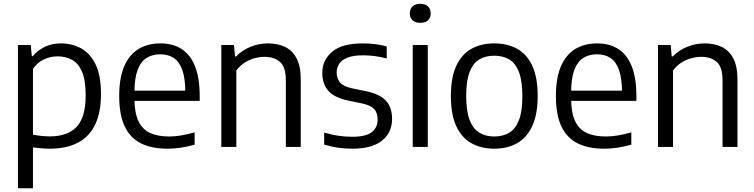

<svg xmlns="http://www.w3.org/2000/svg" viewBox="-20 -782 4016 1022"><path d="M75.5 220V-542.5H143.5L149.5 -483H154.5Q179 -513 217.2 -532Q255.5 -551 304 -551Q362.5 -551 411 -525Q459.5 -499 488.5 -439.8Q517.5 -380.5 517.5 -281.5Q517.5 -183.5 486.5 -119Q455.5 -54.5 394.5 -22.5Q333.5 9.5 244 9.5Q221 9.5 198 7.2Q175 5 155.5 2.5V220ZM245 -56Q340 -56 388 -107Q436 -158 436 -274.5Q436 -355.5 416.5 -400.5Q397 -445.5 363 -463.8Q329 -482 286 -482Q249.5 -482 214.5 -466.2Q179.5 -450.5 155.5 -415V-65.5Q173.5 -61.5 197.8 -58.8Q222 -56 245 -56Z M871.5 9.5Q787 9.5 729.8 -19.2Q672.5 -48 643.5 -109.8Q614.5 -171.5 614.5 -271.5Q614.5 -367 641.2 -429Q668 -491 717.2 -521Q766.5 -551 834 -551Q900.5 -551 947.2 -520.8Q994 -490.5 1018.5 -428.2Q1043 -366 1043 -269.5V-245H658V-299.5H984L966.5 -287.5Q966.5 -363.5 950.8 -408.5Q935 -453.5 905.2 -473.2Q875.5 -493 833 -493Q791 -493 760 -473.5Q729 -454 712.2 -409Q695.5 -364 695.5 -287.5V-259.5Q695.5 -184.5 715.8 -139.8Q736 -95 777 -75.2Q818 -55.5 881 -55.5Q912 -55.5 945.2 -61.2Q978.5 -67 1016 -77.5V-12Q977 -1 941.8 4.2Q906.5 9.5 871.5 9.5Z M1158 0V-542.5H1225.5L1231 -481.5H1236.5Q1269.5 -515 1313.5 -533Q1357.5 -551 1407 -551Q1458 -551 1497.2 -532.2Q1536.5 -513.5 1558.8 -471.2Q1581 -429 1581 -358.5V0H1501.5V-355Q1501.5 -425 1470.8 -452.2Q1440 -479.5 1387.5 -479.5Q1363.5 -479.5 1336.5 -472.5Q1309.5 -465.5 1283.8 -449.5Q1258 -433.5 1238 -407V0Z M1856 9.5Q1815 9.5 1777.8 4Q1740.5 -1.5 1705.5 -12.5V-76.5Q1745.5 -64.5 1782 -59.2Q1818.5 -54 1856 -54Q1926.5 -54 1958.2 -78Q1990 -102 1990 -145.5Q1990 -182.5 1971 -202.2Q1952 -222 1906.5 -231.5L1833 -246.5Q1759 -262.5 1727.2 -299.2Q1695.5 -336 1695.5 -394Q1695.5 -462.5 1748.2 -506.8Q1801 -551 1910.5 -551Q1945.5 -551 1977.2 -547Q2009 -543 2038.5 -535V-470.5Q2005.5 -479.5 1975.2 -483.5Q1945 -487.5 1912 -487.5Q1860.5 -487.5 1829.8 -475.2Q1799 -463 1785.5 -442.2Q1772 -421.5 1772 -396Q1772 -364 1790 -343Q1808 -322 1853 -312L1926.5 -297Q2001.5 -281.5 2034.2 -246Q2067 -210.5 2067 -149.5Q2067 -76 2013.2 -33.2Q1959.5 9.5 1856 9.5Z M2177 0V-542.5H2257V0ZM2217 -660.5Q2190 -660.5 2175.8 -673.8Q2161.5 -687 2161.5 -710.5Q2161.5 -734.5 2175.8 -748Q2190 -761.5 2217 -761.5Q2244 -761.5 2258.2 -748Q2272.5 -734.5 2272.5 -710.5Q2272.5 -687 2258.2 -673.8Q2244 -660.5 2217 -660.5Z M2611 9.5Q2541 9.5 2489 -19.8Q2437 -49 2408.5 -110.8Q2380 -172.5 2380 -271Q2380 -368.5 2408.2 -430.5Q2436.5 -492.5 2488.5 -521.8Q2540.5 -551 2611 -551Q2681.5 -551 2733.5 -521.8Q2785.5 -492.5 2813.8 -430.8Q2842 -369 2842 -271Q2842 -173.5 2813.2 -111.5Q2784.5 -49.5 2732.8 -20Q2681 9.5 2611 9.5ZM2611 -55.5Q2657 -55.5 2690.5 -75.5Q2724 -95.5 2742.2 -142.2Q2760.5 -189 2760.5 -269.5Q2760.5 -351.5 2742.2 -398.8Q2724 -446 2690.2 -465.8Q2656.5 -485.5 2611 -485.5Q2565 -485.5 2531.5 -465.8Q2498 -446 2479.8 -399.2Q2461.5 -352.5 2461.5 -272Q2461.5 -190.5 2479.8 -143.2Q2498 -96 2531.5 -75.8Q2565 -55.5 2611 -55.5Z M3196 9.5Q3111.5 9.5 3054.2 -19.2Q2997 -48 2968 -109.8Q2939 -171.5 2939 -271.5Q2939 -367 2965.8 -429Q2992.5 -491 3041.8 -521Q3091 -551 3158.5 -551Q3225 -551 3271.8 -520.8Q3318.5 -490.5 3343 -428.2Q3367.5 -366 3367.5 -269.5V-245H2982.5V-299.5H3308.5L3291 -287.5Q3291 -363.5 3275.2 -408.5Q3259.5 -453.5 3229.8 -473.2Q3200 -493 3157.5 -493Q3115.5 -493 3084.5 -473.5Q3053.5 -454 3036.8 -409Q3020 -364 3020 -287.5V-259.5Q3020 -184.5 3040.2 -139.8Q3060.5 -95 3101.5 -75.2Q3142.5 -55.5 3205.5 -55.5Q3236.5 -55.5 3269.8 -61.2Q3303 -67 3340.5 -77.5V-12Q3301.5 -1 3266.2 4.2Q3231 9.5 3196 9.5Z M3482.5 0V-542.5H3550L3555.5 -481.5H3561Q3594 -515 3638 -533Q3682 -551 3731.5 -551Q3782.5 -551 3821.8 -532.2Q3861 -513.5 3883.2 -471.2Q3905.5 -429 3905.5 -358.5V0H3826V-355Q3826 -425 3795.2 -452.2Q3764.5 -479.5 3712 -479.5Q3688 -479.5 3661 -472.5Q3634 -465.5 3608.2 -449.5Q3582.5 -433.5 3562.5 -407V0Z"/></svg>

Font: Encode Sans Condensed Thin
Style: Regular
Weight: 400
Version: Version 3.002